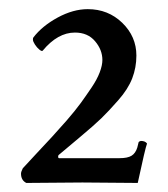

<svg xmlns="http://www.w3.org/2000/svg" viewBox="-20 -652 370 424"><path d="M145.5 -580.1Q107.4 -580.1 74.2 -540Q72.3 -538.1 66.9 -542.5Q61.5 -546.9 57.1 -553.7Q52.7 -560.5 52.7 -564.5Q52.7 -568.4 53.7 -569.3Q73.2 -594.7 107.4 -613.3Q141.6 -631.8 173.8 -631.8Q218.8 -631.8 250 -601.6Q281.2 -571.3 281.2 -529.3Q281.2 -502.9 272 -479Q262.7 -455.1 241.2 -430.7Q219.7 -406.2 203.6 -390.6Q187.5 -375 154.8 -347.7Q122.1 -320.3 109.4 -309.6Q108.4 -308.6 108.4 -305.7Q108.4 -302.7 110.4 -302.7H244.1Q261.7 -302.7 270.5 -308.1Q279.3 -313.5 283.2 -326.2L286.1 -337.9Q287.1 -339.8 291 -340.8Q300.8 -340.8 304.7 -335Q300.8 -325.2 284.2 -248L162.1 -249L38.1 -248Q26.4 -253.9 26.4 -268.6Q26.4 -272.5 30.3 -280.3Q38.1 -289.1 60.1 -312.5Q82 -335.9 94.7 -349.6Q107.4 -363.3 127 -385.7Q146.5 -408.2 158.2 -424.3Q169.9 -440.4 182.1 -458.5Q194.3 -476.6 200.2 -492.2Q206.1 -507.8 206.1 -519.5Q206.1 -542 189.9 -561Q173.8 -580.1 145.5 -580.1Z"/></svg>

Font: Crimson Text
Style: Regular
Weight: 400
Version: Version 0.13